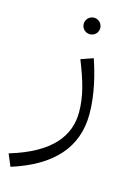

<svg xmlns="http://www.w3.org/2000/svg" viewBox="-143 -569 605 876"><g transform="rotate(15 159.5 -131.0)"><path d="M190 -431C212 -431 229 -448 229 -470C229 -491 212 -509 190 -509C168 -509 151 -491 151 -470C151 -448 168 -431 190 -431ZM-3 247C187 187 283 79 283 -78C283 -173 258 -265 236 -330L178 -310C215 -217 235 -149 235 -74C235 37 166 132 -27 190Z"/></g></svg>

Font: FiraGO Light
Style: Regular
Weight: 300
Designer: bBox Type
Foundry: bBox Type GmbH
Version: Version 1.001;PS 001.001;hotconv 1.0.88;makeotf.lib2.5.64775